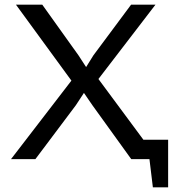

<svg xmlns="http://www.w3.org/2000/svg" viewBox="-20 -682 762 823"><path d="M286.1 -336.4 48.3 -662.1H161.1L316.4 -444.8L349.1 -394.5L380.4 -444.8L542 -662.1H646.5L401.9 -343.3L594.7 -83H700.7V121.1H635.3L620.6 0H542.5L376 -231L339.8 -283.7L305.2 -231L131.8 0H27.3Z"/></svg>

Font: PT Astra Sans
Style: Regular
Weight: 400
Designer: A.Korolkova, I. Chaeva
Foundry: ParaType Ltd
Version: Version 1.001; ttfautohint (v1.6)